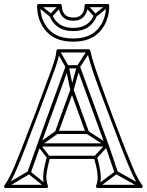

<svg xmlns="http://www.w3.org/2000/svg" viewBox="-33 -935 736 963"><path d="M105 -73 121 -67 170 -205Q170 -205 170 -205Q170 -205 170 -205L312 -597Q313 -599 307.5 -595.5Q302 -592 304 -592H360Q362 -592 356.5 -595.5Q351 -599 352 -597L495 -205Q496 -205 495.5 -205Q495 -205 495 -205L542 -67L558 -73L511 -211Q511 -211 511 -211Q511 -211 511 -211L368 -603Q365 -608 360 -608H304Q299 -608 296 -603L154 -211Q154 -211 154 -211Q154 -211 154 -211ZM503 -200V-216H162V-200ZM265 -684 251 -676 297 -596Q297 -595 296.5 -597Q296 -599 296 -598L320 -481Q322 -475 328 -475Q334 -475 336 -481L368 -598Q368 -599 367 -597Q366 -595 367 -596L419 -676L405 -684L353 -604Q353 -604 353 -603.5Q353 -603 352 -602L320 -485Q319 -479 328.5 -478.5Q338 -478 336 -485L312 -602Q312 -602 311.5 -602.5Q311 -603 311 -604ZM256 -264 246 -278 157 -215Q155 -213 154.5 -209.5Q154 -206 156 -203L204 -141L216 -151L168 -213Q167 -215 165.5 -207.5Q164 -200 167 -201ZM409 -278 401 -264 499 -201Q502 -200 500.5 -208Q499 -216 497 -213L440 -151L452 -141L509 -203Q511 -205 511 -209Q511 -213 507 -215ZM195 6 205 -6 118 -76Q116 -78 113.5 -78.5Q111 -79 109 -77L-9 -7L-1 7L117 -63Q119 -65 112.5 -65.5Q106 -66 108 -64ZM671 7 679 -7 554 -77Q552 -79 549.5 -78.5Q547 -78 545 -76L451 -6L461 6L555 -64Q557 -65 550.5 -65Q544 -65 546 -63ZM210 -138H446L438 -144Q450 -103 454 -77.5Q458 -52 456.5 -35Q455 -18 449 -3Q448 1 450 4.5Q452 8 456 8H675Q680 8 682 3.5Q684 -1 681 -5Q670 -20 658.5 -41Q647 -62 631.5 -98.5Q616 -135 592 -196Q568 -257 532 -352Q499 -441 478 -499Q457 -557 445.5 -591.5Q434 -626 428.5 -646.5Q423 -667 420 -681Q419 -684 417 -686Q415 -688 412 -688H258Q255 -688 252.5 -686Q250 -684 250 -680Q249 -665 243.5 -643.5Q238 -622 225 -586.5Q212 -551 191 -494Q170 -437 138 -352Q102 -257 78 -196Q54 -135 38.5 -98.5Q23 -62 11.5 -41Q0 -20 -11 -5Q-14 -1 -12 3.5Q-10 8 -5 8H200Q205 8 207 4.5Q209 1 207 -3Q202 -18 200 -35Q198 -52 202.5 -77.5Q207 -103 218 -144ZM320 -480 397 -268 405 -279H251L259 -268L336 -480ZM210 -154Q207 -154 205 -152.5Q203 -151 202 -148Q190 -104 186 -76.5Q182 -49 184.5 -31Q187 -13 193 3L200 -8H-5L1 5Q13 -10 24.5 -31.5Q36 -53 52 -90Q68 -127 92 -188.5Q116 -250 152 -346Q185 -433 206.5 -491Q228 -549 241 -585Q254 -621 259.5 -643Q265 -665 266 -680L258 -672H412L404 -679Q407 -664 412.5 -643.5Q418 -623 429.5 -587.5Q441 -552 462.5 -494Q484 -436 518 -346Q554 -250 578 -188.5Q602 -127 618 -90Q634 -53 645.5 -31.5Q657 -10 669 5L675 -8H456L463 3Q470 -13 472 -31Q474 -49 470 -76.5Q466 -104 454 -148Q453 -151 451 -152.5Q449 -154 446 -154ZM336 -486Q334 -491 328 -491Q322 -491 320 -486L243 -274Q242 -270 244.5 -266.5Q247 -263 251 -263H405Q410 -263 412 -266.5Q414 -270 413 -274ZM452 -854 438 -860Q427 -830 401 -812.5Q375 -795 334 -795Q334 -795 334 -795Q334 -795 334 -795Q294 -795 267.5 -812.5Q241 -830 230 -860L216 -854Q229 -820 258.5 -799.5Q288 -779 334 -779Q334 -779 334 -779Q334 -779 334 -779Q381 -779 410 -799.5Q439 -820 452 -854ZM405 -912 393 -902 439 -852Q441 -849 444.5 -849Q448 -849 450 -851L512 -901L502 -913L440 -863Q438 -862 445.5 -861Q453 -860 451 -862ZM166 -913 156 -901 218 -851Q220 -849 223.5 -849Q227 -849 229 -852L275 -902L263 -912L217 -862Q215 -860 222.5 -861Q230 -862 228 -863ZM334 -742Q252 -742 210.5 -789Q169 -836 169 -907L161 -899H269L261 -907Q261 -873 280.5 -852Q300 -831 334 -831Q369 -831 388 -852Q407 -873 407 -907L399 -899H507L499 -907Q499 -836 457.5 -789Q416 -742 334 -742ZM334 -726Q423 -726 469 -778Q515 -830 515 -907Q515 -910 512.5 -912.5Q510 -915 507 -915H399Q396 -915 393.5 -912.5Q391 -910 391 -907Q391 -879 377 -863Q363 -847 334 -847Q306 -847 291.5 -863Q277 -879 277 -907Q277 -910 274.5 -912.5Q272 -915 269 -915H161Q158 -915 155.5 -912.5Q153 -910 153 -907Q153 -830 199 -778Q245 -726 334 -726Z"/></svg>

Font: Tilt Prism
Style: Regular
Weight: 400
Version: Version 1.000